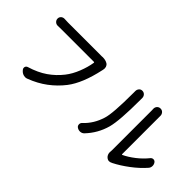

<svg xmlns="http://www.w3.org/2000/svg" viewBox="-9 -1379 2019 2019"><g transform="rotate(45 1000.0 -369.5)"><path d="M751 -708Q756.8 -709 761.7 -709Q805.7 -709 835 -690.4Q850.6 -679.7 857.4 -660.2Q860.4 -649.4 860.4 -638.7Q860.4 -629.9 858.4 -621.1Q858.4 -619.1 856.9 -614.3Q855.5 -609.4 855.5 -607.4Q803.7 -367.2 706.1 -240.2Q641.6 -157.2 557.1 -93.8Q472.7 -30.3 362.3 11.7Q348.6 17.6 334 17.6Q323.2 17.6 312.5 14.6Q287.1 7.8 269.5 -11.7L261.7 -20.5Q252.9 -30.3 252.9 -43Q252.9 -47.9 253.9 -53.7Q259.8 -72.3 278.3 -78.1Q393.6 -113.3 473.6 -168.9Q553.7 -224.6 613.3 -300.8Q660.2 -360.4 692.9 -442.9Q725.6 -525.4 737.3 -600.6Q738.3 -608.4 730.5 -608.4H247.1Q221.7 -608.4 195.3 -607.4Q193.4 -607.4 192.4 -607.4Q170.9 -607.4 155.3 -622.1Q138.7 -637.7 138.7 -660.2Q138.7 -682.6 155.3 -697.3Q170.9 -710 190.4 -710Q192.4 -710 194.3 -710Q224.6 -708 247.1 -708H732.4Q742.2 -708 751 -708Z M1191.4 -5.9Q1174.8 11.7 1148.4 13.7Q1145.5 13.7 1143.6 13.7Q1121.1 13.7 1102.5 1Q1084 -10.7 1084 -34.2Q1084 -53.7 1099.6 -67.4Q1188.5 -150.4 1226.6 -274.4Q1255.9 -363.3 1255.9 -672.9V-699.2Q1255.9 -720.7 1269.5 -737.3Q1283.2 -753.9 1305.7 -753.9H1306.6Q1329.1 -753.9 1344.7 -737.3Q1359.4 -720.7 1359.4 -699.2V-673.8Q1359.4 -362.3 1328.1 -247.1Q1290 -109.4 1191.4 -5.9ZM1616.2 8.8Q1598.6 18.6 1582 18.6Q1563.5 18.6 1547.9 5.9Q1520.5 -16.6 1520.5 -55.7Q1520.5 -59.6 1521.5 -64.5Q1522.5 -75.2 1522.5 -85V-676.8L1521.5 -703.1Q1521.5 -723.6 1535.2 -740.2Q1550.8 -756.8 1573.2 -756.8H1574.2Q1597.7 -756.8 1612.3 -740.2Q1627 -723.6 1627 -702.1V-676.8V-130.9Q1627 -128.9 1628.9 -127.4Q1630.9 -126 1633.8 -127Q1692.4 -154.3 1755.4 -203.1Q1818.4 -252 1867.2 -312.5Q1879.9 -327.1 1898.4 -327.1Q1898.4 -327.1 1898.4 -327.1Q1918 -326.2 1928.7 -310.5Q1941.4 -293 1941.4 -270.5Q1941.4 -245.1 1925.8 -227.5Q1864.3 -157.2 1781.2 -94.7Q1698.2 -32.2 1619.1 7.8Q1618.2 8.8 1616.2 8.8Z"/></g></svg>

Font: Gen Jyuu Gothic Medium
Style: Regular
Weight: 500
Designer: [Source Han Sans]
Ryoko NISHIZUKA  (kana & ideographs); Paul D. Hunt (Latin, Greek & Cyrillic); Wenlong ZHANG  (bopomofo
Version: Version 1.002.20150607